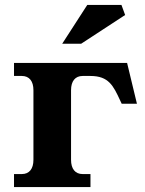

<svg xmlns="http://www.w3.org/2000/svg" viewBox="-20 -761 591 781"><path d="M497 -505H37V-452H69C99 -452 116 -431 116 -394V-111C116 -74 99 -53 69 -53H37V0H348V-53H316C286 -53 269 -74 269 -111V-394C269 -431 286 -452 316 -452H348C422 -452 441 -412 468 -354L475 -339H537ZM233 -583H310L489 -700L474 -741H335Z"/></svg>

Font: LT Superior Serif ExtraBold
Style: Regular
Weight: 800
Designer: Daniel Lyons
Foundry: LyonsType
Version: Version 2.120;FEAKit 1.0